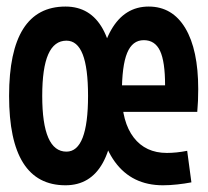

<svg xmlns="http://www.w3.org/2000/svg" viewBox="-20 -547 626 577"><path d="M176.8 9.8Q7.3 9.8 7.3 -258.8Q7.3 -527.3 176.8 -527.3Q326.2 -527.3 326.2 -258.8Q326.2 9.8 176.8 9.8ZM179.7 -91.3Q244.6 -91.3 244.6 -258.8Q244.6 -342.8 228.5 -383.8Q212.4 -424.8 179.7 -424.8Q143.1 -424.8 125 -383.8Q106.9 -342.8 106.9 -258.8Q106.9 -91.3 179.7 -91.3ZM469.7 9.8Q376.5 9.8 325.2 -60.8Q273.9 -131.3 273.9 -259.8Q273.9 -387.2 314.2 -457.3Q354.5 -527.3 426.8 -527.3Q498 -527.3 536.9 -462.4Q575.7 -397.5 575.7 -279.3Q575.7 -262.2 575 -244.1Q574.2 -226.1 572.8 -210.9H334V-290.5H476.1Q476.1 -362.3 460.9 -394.3Q445.8 -426.3 412.1 -426.3Q377.9 -426.3 362.1 -387.9Q346.2 -349.6 346.2 -264.6Q346.2 -180.2 381.8 -133.8Q417.5 -87.4 481.4 -87.4Q510.3 -87.4 542.5 -93.8L555.2 1Q535.2 4.9 512.7 7.3Q490.2 9.8 469.7 9.8Z"/></svg>

Font: Cascadia Code Medium
Style: Regular
Weight: 500
Monospace: yes
Designer: Aaron Bell
Foundry: Saja Typeworks
Version: Version 2407.024